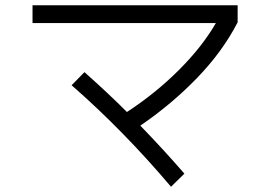

<svg xmlns="http://www.w3.org/2000/svg" viewBox="-20 -719 1040 732"><path d="M104 -699H886V-634Q829 -523 732 -422.5Q635 -322 515 -240Q605 -147 683 -57L632 -7Q450 -222 253 -394L302 -444Q392 -364 464 -292Q574 -364 662.5 -452.5Q751 -541 803 -631H104Z"/></svg>

Font: IBM Plex Sans JP
Style: Regular
Weight: 400
Designer: Mike Abbink; Paul van der Laan; Pieter van Rosmalen; Wujin Sim; Yejin Wi; Jinhee Kim; Boomi Park; Yona Kim; Kichan Ma
Foundry: Sandoll Inc.
Version: Version 1.001